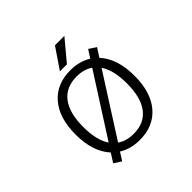

<svg xmlns="http://www.w3.org/2000/svg" viewBox="-230 -1194 1461 1461"><g transform="rotate(-45 500.0 -464.0)"><path d="M710.9 -758.8 768.6 -720.7 723.6 -650.4Q816.4 -549.8 816.4 -365.2Q816.4 -187.5 731.9 -88.9Q647.5 9.8 500 9.8Q403.3 9.8 330.1 -35.2L289.1 29.3L230.5 -8.8L275.4 -80.1Q182.6 -180.7 182.6 -365.2Q182.6 -543 267.1 -641.6Q351.6 -740.2 500 -740.2Q596.7 -740.2 669.9 -695.3ZM653.3 -957 513.7 -790H438.5L551.8 -957ZM500 -56.6Q614.3 -56.6 674.3 -134.8Q734.4 -212.9 734.4 -365.2Q734.4 -507.8 681.6 -585L368.2 -93.8Q420.9 -56.6 500 -56.6ZM631.8 -635.7Q579.1 -672.9 500 -672.9Q385.7 -672.9 325.2 -594.7Q264.6 -516.6 264.6 -365.2Q264.6 -222.7 317.4 -144.5Z"/></g></svg>

Font: Gen Shin Gothic Monospace Normal
Style: Regular
Weight: 350
Designer: [Source Han Sans]
Ryoko NISHIZUKA  (kana & ideographs); Paul D. Hunt (Latin, Greek & Cyrillic); Wenlong ZHANG  (bopomofo
Version: Version 1.002.20150607